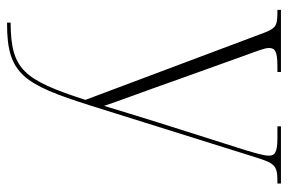

<svg xmlns="http://www.w3.org/2000/svg" viewBox="-156 -420 816 544"><g transform="rotate(90 252.0 -148.0)"><path d="M44 230V240H48C190 240 219 193 279 4L425 -462C443 -520 449 -526 495 -526H500V-536H338V-526H371C414 -526 421 -518 421 -501C421 -488 414 -464 405 -434L327 -188C309 -129 292 -76 280 -35C265 -80 238 -151 210 -231L140 -426C124 -470 116 -490 116 -502C116 -519 125 -526 168 -526H184V-536H8V-526H13C57 -526 61 -522 79 -472L263 18C206 194 177 229 44 230Z"/></g></svg>

Font: Noto Serif Display SemiCondensed ExtraLight
Style: Regular
Weight: 200
Width: 4
Designer: Monotype Design Team
Foundry: Monotype Imaging Inc.
Version: Version 2.009